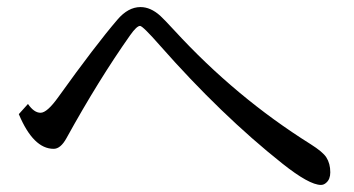

<svg xmlns="http://www.w3.org/2000/svg" viewBox="-20 -647 1000 543"><path d="M59.1 -353Q76.2 -328.1 94.7 -328.1Q113.3 -328.1 145 -372.6Q250 -519 312 -591.3Q342.3 -627 377.4 -627Q405.8 -627 433.1 -602.5Q443.8 -592.8 473.1 -561Q646.5 -372.1 858.4 -239.3Q893.1 -217.3 902.8 -202.1Q914.1 -184.6 914.1 -159.7Q914.1 -140.1 902.8 -130.4Q896 -124 887.7 -124Q854.5 -124 778.3 -184.6Q606 -321.3 432.1 -518.6Q383.8 -573.7 376 -573.7Q366.7 -573.7 348.1 -547.4Q258.8 -420.9 168 -256.3Q151.4 -226.1 131.8 -226.1Q74.2 -226.1 33.2 -324.2Z"/></svg>

Font: BIZ UDPMincho
Style: Regular
Weight: 400
Designer: TypeBank Co., Ltd.
Foundry: Morisawa Inc.
Version: Version 1.06